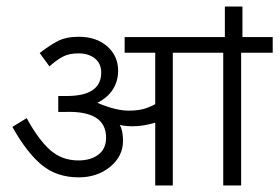

<svg xmlns="http://www.w3.org/2000/svg" viewBox="-20 -570 858 590"><path d="M721 -408V0H666V-408H511V0H457V-193Q420 -182 388 -182Q367 -182 348 -186Q358 -169 358 -137Q358 -90 318.5 -57.5Q279 -25 222 -25Q155 -25 109 -62.5Q63 -100 18 -180L62 -207Q98 -141 134 -109Q170 -77 221 -77Q259 -77 282.5 -95Q306 -113 306 -147Q306 -231 178 -226H159V-275H182Q291 -274 291 -347Q291 -375 271.5 -390.5Q252 -406 221 -406Q192 -406 172.5 -395.5Q153 -385 132 -366L102 -407Q130 -429 156 -443Q182 -457 222 -457Q276 -457 309.5 -427.5Q343 -398 343 -353Q343 -321 327 -295.5Q311 -270 279 -254Q336 -230 375 -230Q402 -230 420.5 -235Q439 -240 457 -250V-408H363V-456H671V-550H725V-456H818V-408Z"/></svg>

Font: Cambay Devanagari
Style: Regular
Weight: 400
Designer: Pooja Saxena
Foundry: Pooja Saxena
Version: Version 1.180;PS 001.180;hotconv 1.0.70;makeotf.lib2.5.58329